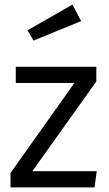

<svg xmlns="http://www.w3.org/2000/svg" viewBox="-20 -817 474 837"><path d="M295.9 -796.9 334 -725.1 126 -640.1 100.1 -685.1ZM399.9 -525.9V-461.9L121.1 -70.8H401.9L392.1 0H25.9V-63L304.2 -455.1H48.8V-525.9Z"/></svg>

Font: Fira Sans Book
Style: Regular
Weight: 350
Designer: Carrois Corporate & Edenspiekermann AG
Foundry: Carrois Corporate GbR & Edenspiekermann AG
Version: Version 4.203;PS 004.203;hotconv 1.0.88;makeotf.lib2.5.64775